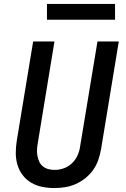

<svg xmlns="http://www.w3.org/2000/svg" viewBox="-20 -945 640 973"><path d="M256 8Q224 8 194 2Q164 -4 138.5 -19Q113 -34 95 -57.5Q77 -81 68.5 -109.5Q60 -138 60 -169.5Q60 -201 65 -232L148 -735H256L171 -217Q168 -201 167.5 -185Q167 -169 170 -153.5Q173 -138 179.5 -124.5Q186 -111 198 -101.5Q210 -92 225 -88Q240 -84 257 -84Q280 -84 303 -92Q326 -100 344.5 -117.5Q363 -135 373 -157.5Q383 -180 386 -203L474 -735H582L492 -188Q487 -161 478 -134.5Q469 -108 452.5 -84.5Q436 -61 413 -42.5Q390 -24 364 -12.5Q338 -1 310.5 3.5Q283 8 256 8ZM218 -845V-925H563V-845Z"/></svg>

Font: Iosevka SmBd Ex Obl
Style: Regular
Weight: 600
Width: 7
Italic angle: -9°
Monospace: yes
Designer: Belleve Invis
Foundry: Belleve Invis
Version: Version 32.5.0; ttfautohint (v1.8.4)